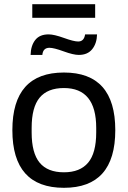

<svg xmlns="http://www.w3.org/2000/svg" viewBox="-20 -884 610 916"><path d="M134 -799V-864H434V-799ZM126 -622Q127 -666 148 -693Q169 -720 212 -720Q238 -720 285 -703Q332 -686 353 -686Q381 -686 386 -720H443Q442 -677 420 -649.5Q398 -622 356 -622Q330 -622 283.5 -639Q237 -656 216 -656Q185 -656 182 -622ZM285 12Q39 12 39 -263Q39 -538 285 -538Q530 -538 530 -263Q530 12 285 12ZM285 -62Q362 -62 400.5 -108Q439 -154 439 -252V-274Q439 -464 285 -464Q207 -464 169 -418Q131 -372 131 -274V-252Q131 -154 169 -108Q207 -62 285 -62Z"/></svg>

Font: Archivo
Style: Regular
Weight: 400
Designer: Hector Gatti
Foundry: Omnibus-Type
Version: Version 2.001